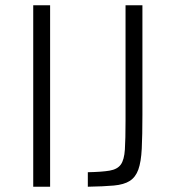

<svg xmlns="http://www.w3.org/2000/svg" viewBox="-20 -708 658 728"><path d="M106 0V-688H170V0ZM313 0V-55Q366 -56 395.5 -61Q425 -66 438 -84Q451 -102 453.5 -141Q456 -180 456 -250V-688H520V-273Q520 -195 517.5 -144.5Q515 -94 504.5 -65Q494 -36 472 -22Q450 -8 411.5 -4.5Q373 -1 313 0Z"/></svg>

Font: Saira Light
Style: Regular
Weight: 300
Designer: Hector Gatti with collaboration of the Omnibus-Type team
Foundry: Omnibus-Type
Version: Version 1.100; ttfautohint (v1.8.3)